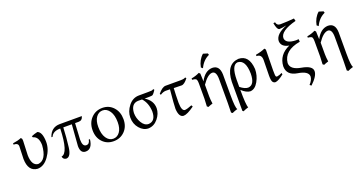

<svg xmlns="http://www.w3.org/2000/svg" viewBox="-52 -1612 4997 2680"><g transform="rotate(-20 2446.5 -271.5)"><path d="M245.6 7.8Q109.9 -2.9 106.4 -187.5L112.8 -374.5Q112.8 -424.3 44.4 -424.3V-443.8Q116.7 -453.1 171.9 -476.1L186 -457Q188.5 -446.8 188.5 -429.7Q182.6 -325.2 179.7 -216.3Q183.1 -60.5 276.4 -51.8Q402.3 -64 417 -282.7Q414.6 -408.2 333 -427.7L324.2 -446.3Q366.7 -465.3 417 -476.1Q483.9 -451.7 485.8 -303.7Q485.8 -194.3 413.8 -93.3Q341.8 7.8 245.6 7.8Z M960.4 11.7Q881.8 11.7 881.8 -97.7L905.8 -412.6H779.3Q772.5 -262.2 755.6 -126.7Q738.8 8.8 672.4 11.7Q625.5 9.3 617.2 -38.1Q722.2 -51.3 733.9 -412.6Q623.5 -412.6 594.2 -340.3H576.2Q620.1 -472.7 749 -472.7H1076.2Q1061.5 -412.6 1007.8 -412.6H954.1L940.9 -171.4Q940.9 -68.8 997.1 -68.8Q1045.4 -68.8 1054.7 -130.9H1072.8Q1056.2 11.7 960.4 11.7Z M1382.3 -24.9Q1441.9 -24.9 1480 -76.9Q1518.1 -128.9 1518.1 -221.7Q1518.1 -326.2 1477.1 -387Q1436 -447.8 1375.5 -447.8Q1315.9 -447.8 1277.8 -396Q1239.7 -344.2 1239.7 -251Q1239.7 -146 1280.3 -85.4Q1320.8 -24.9 1382.3 -24.9ZM1375.5 9.8Q1277.3 9.8 1213.4 -57.6Q1149.4 -125 1149.4 -234.4Q1149.4 -342.8 1215.6 -412.6Q1281.7 -482.4 1382.3 -482.4Q1480.5 -482.4 1544.4 -412.6Q1608.4 -342.8 1608.4 -233.4Q1608.4 -125 1542.5 -57.6Q1476.6 9.8 1375.5 9.8Z M1916.5 -49.8Q2021.5 -55.7 2022.9 -196.8Q2017.1 -326.2 1945.3 -402.8L1884.8 -403.8Q1780.8 -398.4 1774.4 -262.7Q1774.4 -186.5 1814.9 -118.2Q1855.5 -49.8 1916.5 -49.8ZM1894 7.3Q1818.8 7.3 1761.7 -59.8Q1704.6 -127 1704.6 -221.2Q1704.6 -310.1 1767.3 -390.4Q1830.1 -470.7 1924.8 -470.7Q2092.3 -470.7 2111.3 -473.1Q2130.4 -475.6 2140.6 -485.8L2152.8 -471.2Q2114.7 -410.6 2095.9 -406.2Q2077.1 -401.9 1983.4 -401.9Q2095.7 -334 2095.7 -218.8Q2094.2 -138.2 2036.1 -67.1Q1978 3.9 1894 7.3Z M2414.6 9.8Q2346.2 7.3 2338.9 -118.7Q2338.9 -182.6 2360.4 -402.8Q2334 -403.8 2295.9 -403.8Q2255.9 -402.3 2214.8 -374.5L2204.6 -392.1Q2268.6 -470.2 2319.3 -470.7H2542.5Q2597.7 -471.2 2615.2 -485.8L2628.4 -470.7Q2573.7 -398.4 2531.7 -398.4L2415.5 -400.9Q2409.2 -299.8 2408.7 -184.1Q2410.6 -62.5 2458.5 -60.1Q2492.2 -61.5 2564.5 -90.8L2576.2 -68.4Q2470.2 8.8 2414.6 9.8Z M3069.3 207.5 3050.3 193.4Q3053.2 130.9 3053.2 52.2V-300.3Q3053.2 -418.9 2991.2 -418.9Q2922.9 -416.5 2840.8 -294.9V-122.6Q2841.3 -72.3 2850.1 -13.2Q2809.6 -1 2781.2 12.2L2762.2 -2.4Q2766.1 -45.9 2767.6 -114.7V-339.8Q2767.6 -399.4 2749.8 -409.7Q2731.9 -419.9 2695.8 -422.4V-441.9Q2761.7 -453.6 2816.4 -481L2833.5 -463.9L2837.9 -347.2Q2905.3 -478 3013.7 -482.4Q3123 -482.4 3126.5 -344.2V-31.2Q3126.5 152.3 3149.4 177.7Q3109.9 188 3069.3 207.5ZM2894 -521.5 2869.6 -541.5Q2890.1 -648.9 2962.4 -712.4L3028.3 -692.4L3036.1 -668.9Q2941.4 -626 2894 -521.5Z M3395.5 -51.3Q3494.1 -56.6 3495.1 -224.6Q3491.7 -430.2 3375 -434.6Q3282.7 -426.3 3280.3 -210.4V-104Q3345.7 -51.3 3395.5 -51.3ZM3220.7 236.8 3207 225.1V-205.1Q3216.3 -461.4 3402.3 -476.1Q3559.6 -473.6 3573.2 -262.7Q3573.2 -168.5 3525.4 -82.5Q3477.5 3.4 3406.2 7.3Q3346.2 3.4 3280.3 -59.6Q3280.3 165.5 3300.3 207Q3259.3 218.3 3220.7 236.8Z M3781.7 7.3Q3754.4 7.3 3739.5 -14.4Q3724.6 -36.1 3724.6 -108.9L3728.5 -340.8Q3728.5 -425.3 3653.3 -425.3V-445.3Q3736.3 -460 3792.5 -485.8L3808.1 -465.8L3803.2 -158.7Q3803.2 -81.5 3809.3 -70.3Q3815.4 -59.1 3825.7 -59.1Q3866.7 -65.4 3901.9 -84.5L3906.7 -62Q3827.6 1.5 3781.7 7.3Z M4234.4 224.1 4211.9 206.5Q4262.7 151.9 4266.1 100.6Q4266.1 20 4110.8 -4.2Q3955.6 -28.3 3955.6 -163.6Q3965.3 -332.5 4134.3 -407.2Q4020.5 -427.2 4016.6 -515.6Q4020 -617.7 4190.9 -685.5Q4121.6 -671.9 4084 -670.4Q4049.3 -676.3 4032.2 -776.4L4058.1 -780.3Q4067.9 -729 4118.7 -729Q4221.7 -730.5 4324.2 -739.7L4334 -700.7Q4094.7 -638.2 4092.3 -532.2Q4097.2 -447.8 4249.5 -443.8Q4270.5 -443.8 4287.1 -446.3L4290 -407.2Q4046.9 -365.2 4028.8 -185.5Q4028.8 -86.4 4186.5 -58.8Q4344.2 -31.2 4344.2 48.3Q4344.2 121.1 4234.4 224.1Z M4788.1 207.5 4769 193.4Q4772 130.9 4772 52.2V-300.3Q4772 -418.9 4710 -418.9Q4641.6 -416.5 4559.6 -294.9V-122.6Q4560.1 -72.3 4568.8 -13.2Q4528.3 -1 4500 12.2L4481 -2.4Q4484.9 -45.9 4486.3 -114.7V-339.8Q4486.3 -399.4 4468.5 -409.7Q4450.7 -419.9 4414.6 -422.4V-441.9Q4480.5 -453.6 4535.2 -481L4552.2 -463.9L4556.6 -347.2Q4624 -478 4732.4 -482.4Q4841.8 -482.4 4845.2 -344.2V-31.2Q4845.2 152.3 4868.2 177.7Q4828.6 188 4788.1 207.5ZM4612.8 -521.5 4588.4 -541.5Q4608.9 -648.9 4681.2 -712.4L4747.1 -692.4L4754.9 -668.9Q4660.2 -626 4612.8 -521.5Z"/></g></svg>

Font: Almanac
Style: Regular
Weight: 400
Designer: Eden's Almanac
Version: Version 3.501;March 28, 2021;FontCreator 13.0.0.2683 64-bit